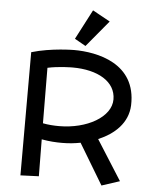

<svg xmlns="http://www.w3.org/2000/svg" viewBox="-63 -1000 839 1073"><g transform="rotate(5 357.0 -463.5)"><path d="M673 -439C681 -676 457 -719 329 -719C329 -719 202 -719 91 -686V5L194 1L192 -206C234 -198 274 -196 306 -196C346 -196 379 -200 410 -206L547 22L648 -11L506 -235C596 -273 669 -339 673 -439ZM329 -621C471 -621 572 -563 572 -463C572 -364 438 -288 282 -288C253 -288 221 -290 191 -296L189 -607C252 -621 329 -621 329 -621ZM415 -949 328 -782 390 -747 513 -895Z"/></g></svg>

Font: McLaren
Style: Regular
Weight: 400
Designer: Astigmatic (AOETI)
Foundry: Astigmatic (AOETI)
Version: Version 1.000